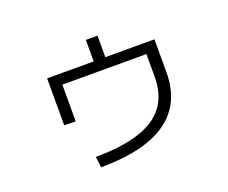

<svg xmlns="http://www.w3.org/2000/svg" viewBox="-99 -753 1062 893"><g transform="rotate(-20 432.0 -306.5)"><path d="M639.6 -327.1V-438.5H223.6V-256.8L167 -257.8V-490.2H397.5V-596.7H455.1V-490.2H698.2V-327.1Q698.2 -172.9 588.9 -94.7Q479.5 -16.6 261.7 -15.6L254.9 -69.3Q387.2 -70.3 472.2 -98.4Q557.1 -126.5 598.4 -183.1Q639.6 -239.7 639.6 -327.1Z"/></g></svg>

Font: Pretendard GOV Light
Style: Regular
Weight: 300
Designer: Base glyphs from Inter by Rasmus Andersson; Hangeul glyphs from Noto Sans CJK(Source Han Sans) by Jang Soo-young and Kan
Foundry: Kil Hyung-jin
Version: Version 1.309